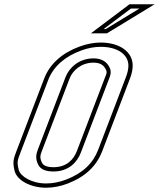

<svg xmlns="http://www.w3.org/2000/svg" viewBox="-20 -872 786 898"><path d="M451 -673C419.3 -673 386.5 -666.8 352.7 -654.5C273.8 -625.8 213.6 -575.2 186.8 -505L56.8 -165C43.5 -130.2 37.8 -114.3 48.4 -72.5C59.7 -27.6 124.3 6 195.2 6C229.4 6 263.6 -0.7 297.9 -14C379.3 -45.7 431.4 -95.2 458.1 -165L588 -505C596.2 -526.3 600.4 -546 600.6 -564C601.4 -631.2 537.1 -673 451 -673ZM472.2 -552C483.8 -533.9 477.9 -527.6 469.3 -505L339.3 -165C324.9 -127.2 292.6 -90 230.7 -90C201.5 -90 183.5 -96.8 176.6 -110.5C164.9 -133.9 168.1 -145.4 175.6 -165L305.5 -505C319.2 -540.7 358.2 -579 417.5 -579C444.2 -579 462.4 -570 472.2 -552ZM404.9 -716H479.9L703.1 -852H585.6ZM451 -653C532.5 -653 581.2 -615.1 580.6 -564.2C580.4 -549.2 576.8 -531.8 569.3 -512.1L439.4 -172.1C414.9 -108 368 -62.8 290.6 -32.6C258.5 -20.1 226.8 -14 195.2 -14C128.2 -14 75.4 -47.2 67.7 -77.4C58.1 -115.6 62.2 -122.9 75.5 -157.9L205.5 -497.9C229.7 -561.4 284.5 -608.4 359.5 -635.7C391.5 -647.4 421.9 -653 451 -653ZM489.4 -562.2C474.8 -588.2 448.3 -599 417.5 -599C348.9 -599 303.1 -554.6 286.8 -512.1L156.9 -172.1C149 -151.6 144.5 -130 158.8 -101.5C171.3 -76.5 200.1 -70 230.7 -70C302.3 -70 341.6 -114.8 358 -157.9L487.9 -497.9C495.1 -516.6 505.1 -536.9 489.4 -562.2ZM464.7 -736 592.3 -832H631.9L474.3 -736Z"/></svg>

Font: Din Kursivschrift
Style: BreitGhost
Weight: 400
Version: Version 1.089